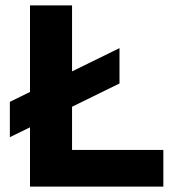

<svg xmlns="http://www.w3.org/2000/svg" viewBox="-20 -695 648 715"><path d="M91.7 0V-220.8L16.7 -184.2V-315.8L91.7 -352.5V-675H248.3V-429.2L425 -515.8V-384.2L248.3 -297.5V-136.7H588.3V0Z"/></svg>

Font: Funnel Display ExtraBold
Style: Regular
Weight: 800
Designer: NORD ID, Kristian Moeller
Foundry: Dicotype
Version: Version 1.000